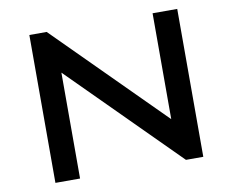

<svg xmlns="http://www.w3.org/2000/svg" viewBox="-81 -854 1161 959"><g transform="rotate(-10 500.0 -375.0)"><path d="M250 -537.1V0H125V-750H212.9L750 -212.9V-750H875V0H787.1Z"/></g></svg>

Font: Xanmono
Style: Regular
Weight: 400
Designer: GGBotNet
Foundry: GGBotNet
Version: 1.00